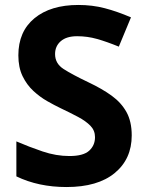

<svg xmlns="http://www.w3.org/2000/svg" viewBox="-20 -744 591 774"><path d="M511 -198Q511 -103 442.5 -46.5Q374 10 248 10Q135 10 46 -33V-174Q97 -152 151.5 -133.5Q206 -115 260 -115Q316 -115 339.5 -136.5Q363 -158 363 -191Q363 -218 344.5 -237Q326 -256 295 -272.5Q264 -289 224 -308Q199 -320 170 -336.5Q141 -353 114.5 -377.5Q88 -402 71 -437Q54 -472 54 -521Q54 -617 119 -670.5Q184 -724 296 -724Q352 -724 402 -711Q452 -698 508 -674L459 -556Q410 -576 371 -587Q332 -598 291 -598Q248 -598 225 -578Q202 -558 202 -526Q202 -488 236 -466Q270 -444 337 -412Q392 -386 430.5 -358Q469 -330 490 -292Q511 -254 511 -198Z"/></svg>

Font: Noto Sans
Style: Bold
Weight: 700
Designer: Monotype Design Team
Foundry: Monotype Imaging Inc.
Version: Version 2.000;GOOG;noto-source:20170915:90ef993387c0; ttfaut